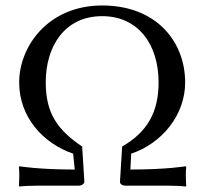

<svg xmlns="http://www.w3.org/2000/svg" viewBox="-20 -678 740 701"><path d="M111 0H266C277 0 288 -6 288 -15L280 -143C188 -205 147 -266 147 -378C147 -506 214 -619 353 -619C483 -619 559 -518 559 -377C559 -269 518 -196 426 -143L418 -14C418 -5 428 0 440 0H598C619 0 642 1 658 3L660 0C658 -28 658 -52 660 -67L658 -71C658 -71 590 -59 456 -59L459 -117C570 -154 656 -257 656 -377C656 -525 552 -658 353 -658C156 -658 50 -509 50 -377C50 -249 139 -154 247 -117L253 -59C119 -59 51 -71 51 -71L49 -67C51 -52 51 -28 49 0L51 3C67 1 90 0 111 0Z"/></svg>

Font: Libertinus Sans
Style: Regular
Weight: 400
Designer: Philipp H. Poll, Khaled Hosny
Foundry: Caleb Maclennan
Version: Version 7.050;RELEASE